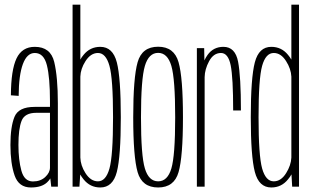

<svg xmlns="http://www.w3.org/2000/svg" viewBox="-20 -805 1343 828"><path d="M201 0 197 -35.5Q191.5 -26.5 183 -18.5Q159.5 3.5 113.5 3.5Q61 3.5 43 -48.2Q25 -100 25 -180Q25 -258.5 42.5 -301.2Q60 -344 129 -344H195.5V-368.5Q195.5 -471 182.2 -523.8Q169 -576.5 130 -576.5Q96.5 -576.5 78.8 -529Q61 -481.5 60.5 -391.5L27 -394Q27.5 -503 51.2 -553Q75 -603 130 -603Q198 -603 213.8 -538Q229.5 -473 229.5 -359.5V0ZM195.5 -82.5V-318.5H136.5Q86.5 -318.5 73 -283.8Q59.5 -249 59.5 -180Q59.5 -115.5 72.2 -69Q85 -22.5 122 -22.5Q154.5 -22.5 175 -41.5Q195.5 -60.5 195.5 -82.5Z M293 0V-785H326.5V-548Q332 -558.5 340.5 -568.5Q368.5 -603 412.5 -603Q466.5 -603 483.8 -536.2Q501 -469.5 501 -299.5Q501 -130.5 483.8 -63.5Q466.5 3.5 412.5 3.5Q368.5 3.5 340.5 -31.5Q332 -42 326 -52.5L322.5 0ZM326.5 -474.5V-125.5Q327.5 -91.5 348.5 -58.5Q371 -23 402.5 -23Q436.5 -23 452 -78.2Q467.5 -133.5 467.5 -299.5Q467.5 -466 452 -521.2Q436.5 -576.5 402.5 -576.5Q371 -576.5 348.5 -541Q327.5 -508 326.5 -474.5Z M662 3.5Q592.5 3.5 573.5 -62.5Q554.5 -128.5 554.5 -299.5Q554.5 -470 573.5 -536.8Q592.5 -603.5 662 -603.5Q731 -603.5 750 -536.8Q769 -470 769 -299.5Q769 -128.5 750 -62.5Q731 3.5 662 3.5ZM662 -23Q702.5 -23 719 -78.5Q735.5 -134 735.5 -299Q735.5 -464.5 719 -520.8Q702.5 -577 662 -577Q621.5 -577 604.8 -520.8Q588 -464.5 588 -299Q588 -134 604.8 -78.5Q621.5 -23 662 -23Z M985.5 -328.5Q985.5 -470.5 974.8 -523.5Q964 -576.5 933 -576.5Q900.5 -576.5 881.5 -540.5Q863 -506 862.5 -472.5V0H829V-597.5H860.5L861.5 -544.5Q867 -556.5 875 -568Q900 -603 943.5 -603Q994.5 -603 1006.8 -538.8Q1019 -474.5 1019 -328.5Z M1240 0 1237 -53Q1231 -42 1222 -31.5Q1194 3.5 1150 3.5Q1096.5 3.5 1079 -63.5Q1061.5 -130.5 1061.5 -299.5Q1061.5 -469.5 1079 -536.2Q1096.5 -603 1150 -603Q1194 -603 1222 -568.5Q1230.5 -558.5 1236.5 -548V-785H1269.5V0ZM1236.5 -125.5V-474.5Q1235 -508 1214 -541Q1192 -576.5 1160.5 -576.5Q1126 -576.5 1110.5 -521.2Q1095 -466 1095 -299.5Q1095 -133.5 1110.5 -78.2Q1126 -23 1160.5 -23Q1192 -23 1214 -58.5Q1235 -92 1236.5 -125.5Z"/></svg>

Font: Anybody Condensed ExtraLight
Style: Regular
Weight: 200
Width: 3
Designer: Tyler Finck
Foundry: Etcetera Type Company
Version: Version 1.010; ttfautohint (v1.8.3) -l 8 -r 50 -G 200 -x 14 